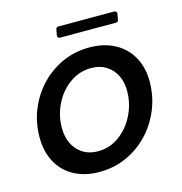

<svg xmlns="http://www.w3.org/2000/svg" viewBox="-106 -797 856 904"><g transform="rotate(-15 322.5 -345.0)"><path d="M38 -219Q38 -313 82.5 -393Q127 -473 203.5 -520.5Q280 -568 373 -568Q444 -568 497 -539.5Q550 -511 578.5 -459.5Q607 -408 607 -340Q607 -247 562.5 -166Q518 -85 440.5 -37Q363 11 270 11Q199 11 146.5 -17.5Q94 -46 66 -98Q38 -150 38 -219ZM493 -324Q493 -390 455.5 -431Q418 -472 356 -472Q299 -472 252 -438.5Q205 -405 178 -350.5Q151 -296 151 -236Q151 -168 188.5 -126.5Q226 -85 288 -85Q345 -85 392 -119Q439 -153 466 -208.5Q493 -264 493 -324ZM253 -648Q247 -648 243.5 -652Q240 -656 241 -662L246 -690Q248 -701 259 -701H531Q537 -701 540.5 -697Q544 -693 543 -687L538 -659Q536 -648 524 -648Z"/></g></svg>

Font: Open Sauce Two Medium Italic
Style: Regular
Weight: 500
Italic angle: -10°
Designer: Alfredo Marco Pradil
Foundry: Creative Sauce Fz LLC
Version: Version 1.477